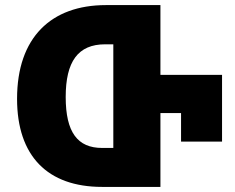

<svg xmlns="http://www.w3.org/2000/svg" viewBox="-20 -734 924 754"><path d="M610 -440V-714H396C181 -714 47 -587 47 -346C47 -121 167 0 381 0H610V-290H691V-178H852V-440ZM425 -153H381C285 -153 238 -214 238 -353C238 -492 286 -560 393 -560H425Z"/></svg>

Font: Noto Sans Georgian SemiCondensed Black
Style: Regular
Weight: 900
Width: 4
Designer: Monotype Design Team, Akaki Razmadze
Foundry: Google LLC
Version: Version 2.005